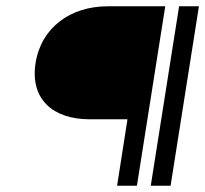

<svg xmlns="http://www.w3.org/2000/svg" viewBox="-20 -595 652 610"><path d="M265 -216H385L352 -5H415L505 -575H322C203 -575 111 -507 93 -395C75 -279 149 -216 265 -216ZM522 -5 612 -575H549L459 -5Z"/></svg>

Font: Charger Pro
Style: LitNarObl
Weight: 300
Designer: Jasper
Foundry: Cannot Into Space Fonts
Version: Version 1.09